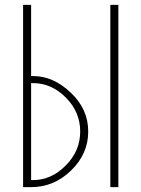

<svg xmlns="http://www.w3.org/2000/svg" viewBox="-20 -770 582 790"><path d="M434 0V-750H467V0ZM75 -750H108V-457H117Q199 -457 271 -389Q343 -321 343 -229Q343 -137 272.5 -68.5Q202 0 108 0H75ZM116 -428H108V-29H116Q191 -29 250.5 -89Q310 -149 310 -229Q310 -309 251 -368.5Q192 -428 116 -428Z"/></svg>

Font: Poiret One
Style: Regular
Weight: 400
Designer: Denis Masharov
Foundry: Denis Masharov
Version: Version 1.001